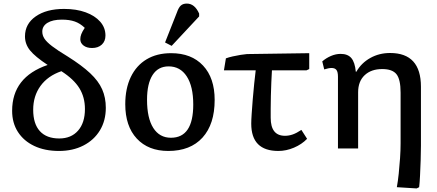

<svg xmlns="http://www.w3.org/2000/svg" viewBox="-20 -832 2449 1076"><path d="M311 14Q231 14 172 -14Q113 -42 80.5 -92.5Q48 -143 48 -211Q48 -400 247 -468Q176 -515 148 -550Q120 -585 120 -628Q120 -698 180 -740Q240 -782 339 -782Q408 -782 460 -763Q512 -744 541.5 -710.5Q571 -677 571 -633Q571 -601 550.5 -582Q530 -563 496 -563Q466 -563 448 -577Q430 -591 430 -612Q430 -626 435.5 -640.5Q441 -655 455 -676Q429 -701 399 -711.5Q369 -722 327 -722Q275 -722 246 -704Q217 -686 217 -655Q217 -634 229 -615.5Q241 -597 271.5 -573.5Q302 -550 360 -515Q438 -466 485 -422Q532 -378 552.5 -331.5Q573 -285 573 -228Q573 -156 540 -101.5Q507 -47 447.5 -16.5Q388 14 311 14ZM312 -56Q379 -56 417.5 -100Q456 -144 456 -221Q456 -287 425 -337.5Q394 -388 324 -433Q248 -407 207 -350.5Q166 -294 166 -217Q166 -138 203.5 -97Q241 -56 312 -56Z M923 14Q811 14 746.5 -55.5Q682 -125 682 -248Q682 -336 713 -400.5Q744 -465 801.5 -499.5Q859 -534 939 -534Q1053 -534 1118 -464.5Q1183 -395 1183 -272Q1183 -136 1115 -61Q1047 14 923 14ZM938 -60Q1063 -60 1063 -246Q1063 -348 1026.5 -404Q990 -460 925 -460Q866 -460 835 -411.5Q804 -363 804 -273Q804 -170 839 -115Q874 -60 938 -60ZM942 -575 905 -594 971 -761Q981 -790 993.5 -801Q1006 -812 1027 -812Q1071 -812 1096 -756V-740Z M1540 14Q1388 14 1388 -139Q1388 -159 1390.5 -195.5Q1393 -232 1396.5 -276Q1400 -320 1404.5 -362.5Q1409 -405 1413 -438H1235L1246 -505Q1262 -511 1284.5 -516Q1307 -521 1328.5 -524.5Q1350 -528 1364 -529L1713 -534V-445L1698 -438H1504Q1502 -407 1500.5 -369.5Q1499 -332 1498 -294Q1497 -256 1497 -223.5Q1497 -191 1497 -172Q1497 -71 1577 -71Q1599 -71 1620.5 -78.5Q1642 -86 1669 -104L1701 -54Q1671 -23 1627.5 -4.5Q1584 14 1540 14Z M2315 224 2204 217Q2210 184 2214.5 141.5Q2219 99 2222 54.5Q2225 10 2225 -29V-313Q2225 -387 2202 -416Q2179 -445 2122 -445Q2060 -445 2023.5 -410.5Q1987 -376 1987 -315V0H1874V-402Q1874 -429 1865.5 -440Q1857 -451 1838 -451Q1822 -451 1797 -443L1786 -488Q1808 -507 1835 -518.5Q1862 -530 1889 -530Q1929 -530 1949 -506.5Q1969 -483 1974 -430H1977Q2005 -479 2055 -507Q2105 -535 2166 -535Q2339 -535 2339 -346V-16Q2339 21 2337.5 65.5Q2336 110 2334 151Q2332 192 2329 217Z"/></svg>

Font: Literata 7pt Medium
Style: Regular
Weight: 500
Designer: Latin by Veronika Burian and Jose Scaglione. Greek by Irene Vlachou. Cyrillic by Vera Evstafieva.
Foundry: TypeTogether
Version: Version 3.002